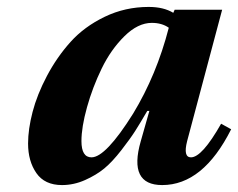

<svg xmlns="http://www.w3.org/2000/svg" viewBox="-20 -522 687 554"><path d="M61 -108Q61 -149 74 -199Q87 -249 115.5 -303Q144 -357 183.5 -401Q223 -445 282 -473.5Q341 -502 409 -502Q452 -502 480 -485L484 -494H621L520 -115Q508 -68 531 -68Q563 -68 618 -165L647 -149Q566 12 448 12Q350 12 386 -114L411 -202H405Q384 -166 370 -144Q356 -122 330 -88.5Q304 -55 281 -36Q258 -17 225.5 -2.5Q193 12 159 12Q109 12 85 -22.5Q61 -57 61 -108ZM215 -115Q215 -68 244 -68Q285 -68 364 -194Q432 -306 467 -442Q447 -456 418 -456Q378 -456 339 -417.5Q300 -379 273.5 -324.5Q247 -270 231 -212.5Q215 -155 215 -115Z"/></svg>

Font: Lingua Franca
Style: Bold Italic
Weight: 700
Italic angle: -13°
Version: Version 1.19